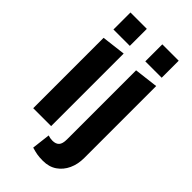

<svg xmlns="http://www.w3.org/2000/svg" viewBox="-281 -823 1061 1061"><g transform="rotate(45 249.0 -293.0)"><path d="M52 0V-550L192 -567V0ZM58 -621V-754H186V-621ZM295 168Q267 168 248 164.5Q229 161 206 154L219 46Q236 52 254 52Q280 52 293 38Q306 24 306 -10V-550L446 -567V-5Q446 44 428 83Q410 122 376.5 145Q343 168 295 168ZM307 -621V-754H435V-621Z"/></g></svg>

Font: Freeman
Style: Regular
Weight: 400
Designer: Vernon Adams, Aoife Mooney, Rodrigo Fuenzalida
Foundry: Rodrigo Fuenzalida
Version: Version 1.000; ttfautohint (v1.8.4.7-5d5b)